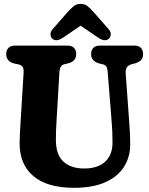

<svg xmlns="http://www.w3.org/2000/svg" viewBox="-20 -928 744 960"><path d="M539 -310 518.5 -568Q517 -587.5 511.5 -595.5Q506 -603.5 494.5 -606.5L474.5 -611Q435.5 -622.5 435.5 -658Q435.5 -677 446.5 -688.5Q457.5 -700 478 -700H653Q673.5 -700 684.5 -688.5Q695.5 -677 695.5 -658Q695.5 -639 685.5 -628.2Q675.5 -617.5 656.5 -611.5L637 -606.5Q605.5 -597.5 608.5 -560.5L626.5 -311Q628.5 -285 629.8 -260.8Q631 -236.5 631 -210Q632 -146 601.2 -96Q570.5 -46 508 -17.5Q445.5 11 350 11Q215.5 11 146.5 -47.8Q77.5 -106.5 78 -213Q78 -233.5 79.8 -266.5Q81.5 -299.5 84 -335L98 -565.5Q99 -583.5 93.5 -593Q88 -602.5 71 -606.5L50.5 -610.5Q11 -621 11 -658Q11 -677 22.5 -688.5Q34 -700 54.5 -700H318.5Q339 -700 350 -688.5Q361 -677 361 -658Q361 -622 322 -611.5L300.5 -606.5Q279 -601 277 -567L263 -329Q261 -299 260.2 -274.5Q259.5 -250 259.5 -231.5Q258.5 -157 295.8 -121.2Q333 -85.5 400.5 -85.5Q470.5 -85.5 507 -120.8Q543.5 -156 542.5 -217.5Q542.5 -247.5 541.5 -268Q540.5 -288.5 539 -310ZM525 -735Q505 -717 472 -739L383 -799.5L294 -739Q261 -717 241 -735Q233.5 -742 232.5 -755.5Q231.5 -769 244.5 -783.5L317.5 -867Q334.5 -885.5 348.2 -897Q362 -908.5 383 -908.5Q404.5 -908.5 418.2 -897Q432 -885.5 448.5 -867L522 -783.5Q535 -769 533.8 -755.8Q532.5 -742.5 525 -735Z"/></svg>

Font: Fraunces 144pt S100
Style: Bold
Weight: 700
Version: Version 1.000; ttfautohint (v1.8.3)